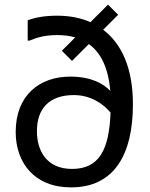

<svg xmlns="http://www.w3.org/2000/svg" viewBox="-20 -800 652 832"><path d="M427 -671 492 -736 448 -780 372 -704C329 -723 280 -732 228 -732C172 -732 132 -724 100 -712V-624H108C136 -636 172 -648 228 -648C255 -648 281 -645 306 -638L248 -580L292 -536L365 -609C414 -574 449 -511 458 -406C427 -439 373 -468 284 -468C152 -468 48 -388 48 -228C48 -96 128 12 288 12C476 12 556 -132 556 -348C556 -505 507 -611 427 -671ZM292 -68C184 -68 140 -144 140 -232C140 -328 192 -388 300 -388C370 -388 425 -353 459 -312C453 -151 410 -68 292 -68Z"/></svg>

Font: Kufam Arabic Latin Roman Normal
Style: Regular
Weight: 400
Designer: Wael Morcos & Artur Schmal
Version: Version 1.200;PS 001.200;hotconv 1.0.88;makeotf.lib2.5.64775